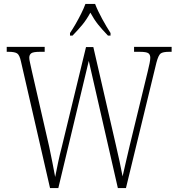

<svg xmlns="http://www.w3.org/2000/svg" viewBox="-20 -951 901 971"><path d="M86 -640Q79 -673 66.5 -681Q54 -689 23 -689H14V-714H206V-689H183Q148 -689 138 -681.5Q128 -674 128 -659Q128 -650 132 -633Q136 -616 141 -592L229 -208Q239 -161 245 -129.5Q251 -98 259 -56Q267 -97 274.5 -132.5Q282 -168 293 -210L415 -713H452L565 -222Q576 -175 584.5 -135.5Q593 -96 600 -59Q607 -91 617 -133.5Q627 -176 637 -219L727 -589Q733 -614 736.5 -631Q740 -648 740 -659Q740 -675 730 -682Q720 -689 685 -689H658V-714H848V-689H836Q804 -689 792.5 -680.5Q781 -672 771 -634L617 0H576L429 -643L275 0H233ZM334 -784Q347 -803 362 -829Q377 -855 390.5 -882Q404 -909 412 -931H461Q474 -897 497 -855Q520 -813 539 -784V-771H526Q497 -801 476.5 -826.5Q456 -852 437 -887Q418 -852 397 -826.5Q376 -801 347 -771H334Z"/></svg>

Font: Noto Serif Myanmar Condensed ExtraLight
Style: Regular
Weight: 200
Width: 3
Designer: Ben Mitchell and the Monotype Design Team
Foundry: Monotype Imaging Inc.
Version: Version 2.106; ttfautohint (v1.8.4.7-5d5b)